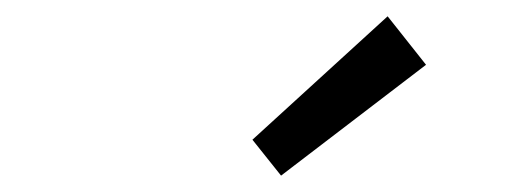

<svg xmlns="http://www.w3.org/2000/svg" viewBox="-20 -797 640 238"><path d="M328.4 -579.3 292.9 -623.8 460.5 -776.8 508.1 -716.7Z"/></svg>

Font: SourceCodeVF
Style: Italic
Weight: 200
Italic angle: -11°
Monospace: yes
Designer: Paul D. Hunt, Teo Tuominen
Foundry: Adobe
Version: Version 1.026;hotconv 1.1.0;makeotfexe 2.6.0